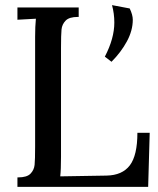

<svg xmlns="http://www.w3.org/2000/svg" viewBox="-20 -729 618 749"><path d="M426 -641Q426 -676 417 -709L486 -696Q498 -671 498 -652Q498 -610 475 -567.5Q452 -525 415 -488L389 -508Q426 -579 426 -641ZM558 0H48V-37H51Q85 -37 99 -51.5Q113 -66 115 -86Q117 -106 117 -158V-586Q117 -626 120 -656L48 -652V-700H287V-663H284Q250 -663 236 -648.5Q222 -634 220 -614Q218 -594 218 -542V-117Q218 -67 215 -41L395 -44Q457 -45 486.5 -84Q516 -123 516 -211H564Z"/></svg>

Font: Sumana
Style: Regular
Weight: 400
Designer: Cyreal, Alexei Vanyashin (Devanagari), Olga Karpushina (Latin)
Foundry: Cyreal
Version: Version 1.015;PS 001.015;hotconv 1.0.70;makeotf.lib2.5.58329